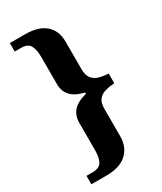

<svg xmlns="http://www.w3.org/2000/svg" viewBox="-219 -839 880 1042"><g transform="rotate(-30 221.0 -317.5)"><path d="M30 125V72H69Q111 72 125.5 46.5Q140 21 140 -26V-197Q140 -242 166.5 -271.5Q193 -301 250 -315V-323Q192 -337 166 -366Q140 -395 140 -440V-610Q140 -657 125.5 -682Q111 -707 69 -707H30V-760H125Q209 -760 252.5 -722Q296 -684 296 -614V-442Q296 -405 311.5 -385Q327 -365 353.5 -357.5Q380 -350 412 -349V-288Q380 -286 353.5 -278.5Q327 -271 311.5 -251.5Q296 -232 296 -194V-23Q296 45 252.5 85Q209 125 125 125Z"/></g></svg>

Font: Noto Serif Ethiopic
Style: Bold
Weight: 700
Designer: Monotype Design Team
Foundry: Monotype Imaging Inc.
Version: Version 2.102; ttfautohint (v1.8.4.7-5d5b)